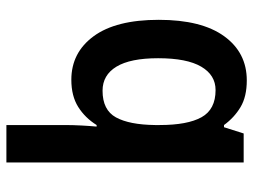

<svg xmlns="http://www.w3.org/2000/svg" viewBox="-118 -682 810 615"><g transform="rotate(-90 287.5 -375.0)"><path d="M194 -573Q194 -547 192.5 -519Q191 -491 189 -471H194Q217 -508 252 -530Q287 -552 339 -552Q426 -552 478.5 -480.5Q531 -409 531 -272Q531 -135 478.5 -62.5Q426 10 337 10Q285 10 251.5 -10Q218 -30 194 -63H187L167 0H74V-760H194ZM304 -452Q242 -452 218.5 -409Q195 -366 194 -284V-269Q194 -180 219 -135Q244 -90 306 -90Q354 -90 381 -136Q408 -182 408 -274Q408 -363 381 -407.5Q354 -452 304 -452Z"/></g></svg>

Font: Noto Sans Telugu SemiCondensed SemiBold
Style: Regular
Weight: 600
Width: 4
Designer: Jelle Bosma - Monotype Design Team
Foundry: Monotype Imaging Inc.
Version: Version 2.005; ttfautohint (v1.8.4.7-5d5b)